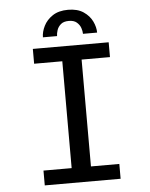

<svg xmlns="http://www.w3.org/2000/svg" viewBox="-59 -932 768 981"><g transform="rotate(-5 325.0 -442.0)"><path d="M130.5 0V-76H275V-624H130.5V-700H519.5V-624H374V-76H519.5V0ZM327 -883.5Q375 -883.5 405.8 -862.8Q436.5 -842 450.8 -812.2Q465 -782.5 465 -754.5H392.5Q392.5 -768 386.8 -784.8Q381 -801.5 366.5 -814Q352 -826.5 326 -826.5Q299 -826.5 284.8 -814Q270.5 -801.5 265 -784.8Q259.5 -768 259.5 -754.5H187Q187 -782.5 201.8 -812.2Q216.5 -842 247.5 -862.8Q278.5 -883.5 327 -883.5Z"/></g></svg>

Font: Trispace
Style: Regular
Weight: 400
Designer: Tyler Finck
Foundry: Etcetera Type Company
Version: Version 1.210; ttfautohint (v1.8.3)